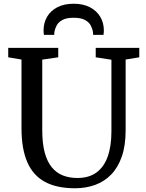

<svg xmlns="http://www.w3.org/2000/svg" viewBox="-20 -999 780 1027"><path d="M381.5 8Q283 8 219.8 -26.5Q156.5 -61 125.8 -132.2Q95 -203.5 95 -313.5V-680.5L24 -692.5V-743H291.5V-692.5L206 -680V-303Q206 -232 219.2 -183Q232.5 -134 257.2 -104Q282 -74 316.5 -60.5Q351 -47 394 -47Q455.5 -47 495.8 -76.2Q536 -105.5 556 -161.2Q576 -217 576 -296.5V-679.5L492 -692.5V-743H725V-692.5L652 -680.5V-302.5Q652 -221 631.8 -162.2Q611.5 -103.5 575 -65.8Q538.5 -28 489 -10Q439.5 8 381.5 8ZM374 -979Q425 -979 461 -960.2Q497 -941.5 516.2 -909.2Q535.5 -877 535.5 -836Q535.5 -830.5 535 -824.5Q534.5 -818.5 533.5 -812.5H478Q478 -815.5 478 -819.8Q478 -824 477 -828.5Q474.5 -845.5 465.2 -863Q456 -880.5 434.5 -892.2Q413 -904 374 -904Q335 -904 313.8 -892.2Q292.5 -880.5 283.2 -863Q274 -845.5 271 -828.5Q270.5 -824 270.2 -819.8Q270 -815.5 270 -812.5H215Q214 -818.5 213.5 -824.5Q213 -830.5 213 -836Q213 -877 232 -909.5Q251 -942 287.2 -960.5Q323.5 -979 374 -979Z"/></svg>

Font: Merriweather Light 18pt
Style: Regular
Weight: 400
Version: Version 2.100